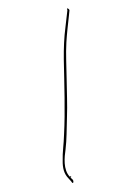

<svg xmlns="http://www.w3.org/2000/svg" viewBox="-162 -817 718 1000"><g transform="rotate(-20 197.0 -317.0)"><path d="M48 85 56 105C58 115 61 116 62 116C64 115 69 109 67 100L59 84H64V79H58V81C36 33 67 -27 85 -61C109 -108 126 -158 149 -215C174 -276 195 -344 217 -407C238 -467 256 -528 280 -584C299 -628 321 -671 340 -710L352 -735C354 -741 349 -746 345 -750C345 -749 342 -745 342 -739C329 -712 315 -686 302 -659C278 -613 256 -559 237 -505C196 -385 152 -249 104 -136C86 -90 65 -54 51 -11C38 23 34 55 48 85ZM352 -735Z"/></g></svg>

Font: Stray Cat
Style: Hl
Weight: 100
Version: Version 1.0